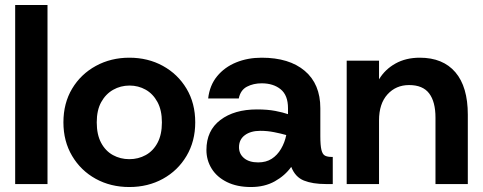

<svg xmlns="http://www.w3.org/2000/svg" viewBox="-20 -740 1942 772"><path d="M41 0V-720H171V0Z M500 12Q425 12 365 -21Q305 -54 270 -113Q235 -172 235 -248Q235 -325 270 -383.5Q305 -442 365.5 -475Q426 -508 500 -508Q575 -508 635 -475Q695 -442 730 -383.5Q765 -325 765 -248Q765 -172 730 -113Q695 -54 635 -21Q575 12 500 12ZM500 -100Q536 -100 566 -116.5Q596 -133 613.5 -166Q631 -199 631 -248Q631 -297 613 -330Q595 -363 565.5 -379.5Q536 -396 501 -396Q465 -396 435 -379Q405 -362 387 -329.5Q369 -297 369 -248Q369 -199 386.5 -166Q404 -133 434 -116.5Q464 -100 500 -100Z M989 12Q933 12 892.5 -8Q852 -28 831 -62Q810 -96 810 -137Q810 -215 866 -257.5Q922 -300 1013 -300Q1056 -300 1087 -294Q1118 -288 1138 -281V-305Q1138 -357 1108.5 -381Q1079 -405 1032 -405Q999 -405 973 -391.5Q947 -378 940 -344H817Q823 -397 853 -433.5Q883 -470 929.5 -489Q976 -508 1032 -508Q1143 -508 1205.5 -455Q1268 -402 1268 -305V-193Q1268 -155 1272.5 -137Q1277 -119 1287 -114Q1297 -109 1314 -109H1318V0H1290Q1237 0 1202 -14Q1167 -28 1151 -69Q1126 -34 1085 -11Q1044 12 989 12ZM1018 -87Q1050 -87 1072.5 -101.5Q1095 -116 1110 -141.5Q1125 -167 1131 -197Q1110 -203 1082.5 -208.5Q1055 -214 1027 -214Q988 -214 964.5 -196.5Q941 -179 941 -148Q941 -121 961.5 -104Q982 -87 1018 -87Z M1374 0V-496H1504V-421Q1528 -461 1570 -484.5Q1612 -508 1668 -508Q1761 -508 1811 -449.5Q1861 -391 1861 -279V0H1731V-267Q1731 -331 1705.5 -364.5Q1680 -398 1625 -398Q1572 -398 1538 -360.5Q1504 -323 1504 -256V0Z"/></svg>

Font: Host Grotesk Light
Style: Bold
Weight: 700
Version: Version 1.003